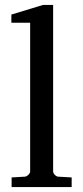

<svg xmlns="http://www.w3.org/2000/svg" viewBox="-20 -757 336 777"><path d="M195 -63V-737H154L26 -698V-665H102V-63C102 -54 89 -42 80 -42L27 -39V0H270V-39L216 -42C207 -42 195 -54 195 -63Z"/></svg>

Font: Veleka
Style: Regular
Weight: 400
Designer: Stefan Peev, Context Ltd, 2016; SIL International, 1997-2014.
Foundry: Stefan Peev, Context Ltd, 2016
Version: Version 1.000